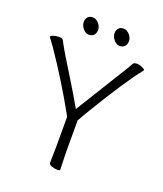

<svg xmlns="http://www.w3.org/2000/svg" viewBox="-156 -965 912 1071"><g transform="rotate(20 300.0 -429.5)"><path d="M328 -1Q328 4 312 4Q296 4 278.5 -2.5Q261 -9 261 -19L263 -108V-293Q166 -469 56 -629Q35 -659 28 -667.5Q21 -676 20 -679Q20 -686 36.5 -691Q53 -696 70 -696Q87 -696 90 -692Q98 -680 107 -662.5Q116 -645 140.5 -604.5Q165 -564 207.5 -495.5Q250 -427 294 -350Q387 -502 440.5 -587Q494 -672 507 -697Q512 -704 528 -704Q544 -704 560 -696.5Q576 -689 576 -686V-681Q501 -589 356 -348Q335 -312 325 -294V-107ZM249 -775.5Q238 -764 219 -764Q200 -764 184.5 -783Q169 -802 169 -821Q169 -840 179.5 -851.5Q190 -863 209 -863Q228 -863 244 -845Q260 -827 260 -807Q260 -787 249 -775.5ZM432 -775.5Q421 -764 402 -764Q383 -764 367.5 -783Q352 -802 352 -821Q352 -840 362.5 -851.5Q373 -863 392 -863Q411 -863 427 -845Q443 -827 443 -807Q443 -787 432 -775.5Z"/></g></svg>

Font: LXGW WenKai TC Light
Style: Regular
Weight: 300
Designer: LXGW / Fontworks Inc.
Foundry: LXGW / Fontworks Inc.
Version: Version 1.330